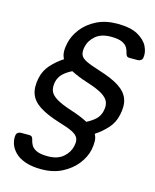

<svg xmlns="http://www.w3.org/2000/svg" viewBox="-125 -794 821 1018"><g transform="rotate(15 286.0 -285.0)"><path d="M199.6 140Q146.7 140 110.7 126.9Q74.7 113.9 54.2 92.6Q33.6 71.4 26 47.2Q18.5 23.1 21.7 1.7Q22.9 -7.7 30.1 -13.3Q37.3 -18.9 47.1 -18.9H92.8Q101.2 -18.9 106.2 -14.9Q111.2 -10.9 113.7 -0.2Q116.7 15.2 124.9 30.1Q133.1 44.9 154.3 54.8Q175.5 64.6 215.7 64.6Q269 64.6 299.8 38.3Q330.5 12 338.2 -25Q344.3 -51.9 336.7 -68.4Q329.1 -84.9 303.3 -97.7Q277.6 -110.6 226.8 -125.3Q156.9 -147.3 117.2 -173.1Q77.4 -198.9 64.2 -234.8Q50.9 -270.8 61.9 -323.4Q70.9 -366.3 99.9 -398.4Q128.9 -430.6 166.3 -454.9Q156.6 -472.4 155.8 -493.6Q154.9 -514.9 160.6 -539.9Q169.3 -582.3 199.3 -621.5Q229.3 -660.7 278.2 -685.3Q327.2 -710 392 -710Q463.4 -710 504 -687.7Q544.5 -665.3 560.2 -633.4Q575.9 -601.4 570.9 -572.1Q569.9 -562.7 562.2 -557.1Q554.5 -551.5 544.7 -551.5H498.9Q490.4 -551.5 485.8 -555.6Q481.2 -559.7 478.4 -570.4Q475.4 -585.6 467.3 -600.3Q459.1 -615.1 438.4 -624.8Q417.7 -634.6 376.8 -634.6Q323.6 -634.6 292.7 -608.3Q261.9 -582 254.2 -545Q248.9 -518.1 255.8 -501.6Q262.6 -485.1 288.5 -472.8Q314.4 -460.4 365 -444.7Q435.6 -422.7 475.3 -396.9Q514.9 -371.1 528.3 -335.2Q541.6 -299.2 529.8 -246.6Q520.8 -203.7 492.2 -171.6Q463.5 -139.4 426.1 -115.1Q436 -97.4 436.5 -76.3Q437 -55.1 432 -30.1Q423.2 12.3 392.8 51.1Q362.3 89.9 313.8 114.9Q265.3 140 199.6 140ZM366.4 -164.8Q397.5 -180.7 416.1 -199Q434.6 -217.2 440.7 -244.9Q446.9 -271.4 439.8 -292.3Q432.6 -313.2 404.4 -331.2Q376.2 -349.2 317.4 -367.8Q286.6 -377.6 264.7 -386.8Q242.9 -395.9 225.3 -405Q194.2 -389.5 175.7 -370.9Q157.1 -352.4 151.1 -325.1Q145.8 -299 152.5 -278.2Q159.1 -257.4 187.7 -239.2Q216.3 -221 275.6 -202Q329.2 -184.7 366.4 -164.8Z"/></g></svg>

Font: Rubik Light
Style: Italic
Weight: 300
Italic angle: -12°
Designer: Hubert and Fischer
Foundry: Hubert and Fischer
Version: Version 2.300;gftools[0.9.30]